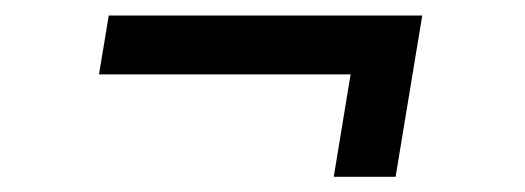

<svg xmlns="http://www.w3.org/2000/svg" viewBox="-20 -384 684 250"><path d="M414.6 -153.8 436.5 -287.1H108.9L121.6 -363.8H529.8L495.1 -153.8Z"/></svg>

Font: Inter 24pt
Style: Italic
Weight: 400
Italic angle: -9.3988°
Designer: Rasmus Andersson
Foundry: rsms
Version: Version 4.001;git-66647c0bb